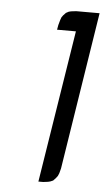

<svg xmlns="http://www.w3.org/2000/svg" viewBox="-47 -616 357 648"><g transform="rotate(5 132.0 -292.0)"><path d="M107.9 0 189.9 -516.1H126L128.9 -532.2L133.8 -549.8L137.2 -559.1L142.1 -565.9L150.9 -575.2L160.2 -580.1L168 -582L185.1 -584H264.2L180.2 -50.8L175.8 -34.2L171.9 -24.9L166 -17.1L157.2 -7.8L147.9 -3.9L140.1 -2L124 0Z"/></g></svg>

Font: Petahja
Style: Italic
Weight: 400
Designer: T. Christopher White
Version: Version 1.1